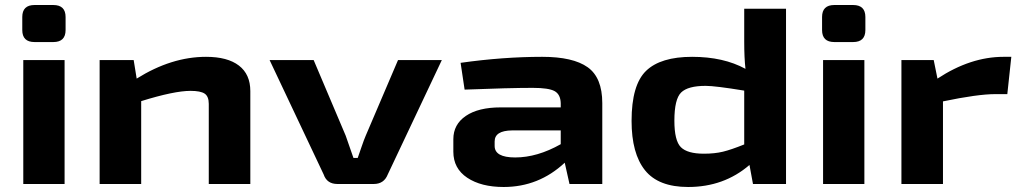

<svg xmlns="http://www.w3.org/2000/svg" viewBox="-20 -735 4079 767"><path d="M118 -715H193Q242 -715 242 -667V-615Q242 -567 193 -567H118Q69 -567 69 -615V-667Q69 -715 118 -715ZM238 0H73V-495H238Z M803 -508Q889 -508 934.5 -473Q980 -438 980 -371V0H814V-320Q814 -350 797.5 -361Q781 -372 741 -372Q676 -372 544 -331V0H378V-495H514L526 -421Q665 -508 803 -508Z M1745 -495 1529 -38Q1514 0 1473 0H1328Q1286 0 1273 -38L1057 -495H1233L1361 -193Q1363 -189 1392 -104H1409Q1413 -115 1423.5 -146Q1434 -177 1441 -193L1570 -495Z M2146 -508Q2269 -508 2327.5 -466.5Q2386 -425 2386 -323V0H2255L2236 -85Q2132 12 1992 12Q1902 12 1846.5 -25Q1791 -62 1791 -129V-179Q1791 -238 1841 -272Q1891 -306 1980 -306H2220V-323Q2219 -358 2195.5 -371Q2172 -384 2108 -384Q2015 -384 1836 -377L1820 -484Q1990 -508 2146 -508ZM1956 -170V-152Q1956 -106 2038 -106Q2126 -106 2220 -159V-214H2025Q1956 -213 1956 -170Z M3120 -700V0H2988L2974 -76Q2872 12 2729 12Q2610 12 2556.5 -55Q2503 -122 2503 -252Q2503 -396 2561 -452Q2619 -508 2745 -508Q2870 -508 2958 -460Q2953 -504 2953 -569V-700ZM2674 -253Q2674 -173 2700 -147Q2726 -121 2792 -121Q2835 -121 2868 -129Q2901 -137 2953 -158V-373Q2837 -392 2799 -392Q2728 -392 2701 -365.5Q2674 -339 2674 -253Z M3313 -715H3388Q3437 -715 3437 -667V-615Q3437 -567 3388 -567H3313Q3264 -567 3264 -615V-667Q3264 -715 3313 -715ZM3433 0H3268V-495H3433Z M4020 -508 4004 -359H3956Q3886 -359 3747 -330V0H3581V-495H3710L3725 -421Q3857 -508 3989 -508Z"/></svg>

Font: Exo 2 Expanded
Style: Bold
Weight: 700
Width: 7
Designer: Natanael Gama
Version: Version 1.001;PS 001.001;hotconv 1.0.70;makeotf.lib2.5.58329